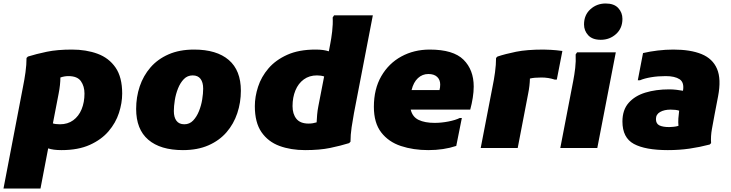

<svg xmlns="http://www.w3.org/2000/svg" viewBox="-44 -848 4186 1100"><path d="M308 12Q284 12 265 9.5Q246 7 232 2L188 232H-24L88 -352Q96 -391 102 -434Q108 -477 108 -516L116 -524Q164 -539 224 -551.5Q284 -564 368 -564Q450 -564 515 -540Q580 -516 618 -461Q656 -406 656 -312Q656 -258 637.5 -201Q619 -144 578 -96Q537 -48 470.5 -18Q404 12 308 12ZM292 -312 259 -141Q274 -136 300 -136Q344 -136 375.5 -159Q407 -182 423.5 -222Q440 -262 440 -312Q440 -354 419.5 -383Q399 -412 348 -412Q325 -412 302 -404Q302 -385 299.5 -361Q297 -337 292 -312Z M736 -224Q736 -292 756.5 -353Q777 -414 818 -461.5Q859 -509 921.5 -536.5Q984 -564 1068 -564Q1197 -564 1266.5 -504.5Q1336 -445 1336 -328Q1336 -261 1315.5 -199.5Q1295 -138 1254 -90.5Q1213 -43 1150.5 -15.5Q1088 12 1004 12Q875 12 805.5 -47.5Q736 -107 736 -224ZM952 -212Q952 -176 967 -156Q982 -136 1012 -136Q1042 -136 1062.5 -157.5Q1083 -179 1096 -211.5Q1109 -244 1114.5 -278.5Q1120 -313 1120 -340Q1120 -376 1105 -396Q1090 -416 1060 -416Q1030 -416 1009.5 -395Q989 -374 976 -341.5Q963 -309 957.5 -274Q952 -239 952 -212Z M1956 -28Q1908 -13 1848 -0.5Q1788 12 1704 12Q1622 12 1557 -12Q1492 -36 1454 -91Q1416 -146 1416 -240Q1416 -294 1434.5 -351Q1453 -408 1494 -456Q1535 -504 1601.5 -534Q1668 -564 1764 -564Q1788 -564 1806.5 -561.5Q1825 -559 1840 -554L1848 -596Q1854 -626 1859 -667.5Q1864 -709 1862 -748L1870 -760H2092L1984 -200Q1977 -163 1970.5 -119Q1964 -75 1964 -36ZM1632 -240Q1632 -195 1654 -167.5Q1676 -140 1724 -140Q1737 -140 1748.5 -142Q1760 -144 1770 -147Q1771 -168 1773 -191.5Q1775 -215 1780 -240L1813 -410Q1804 -413 1793.5 -414.5Q1783 -416 1772 -416Q1728 -416 1696.5 -393Q1665 -370 1648.5 -330Q1632 -290 1632 -240Z M2410 12Q2324 12 2253 -11.5Q2182 -35 2140 -89.5Q2098 -144 2098 -236Q2098 -338 2140.5 -411.5Q2183 -485 2255.5 -524.5Q2328 -564 2418 -564Q2553 -564 2611.5 -506Q2670 -448 2670 -352Q2670 -322 2664.5 -287.5Q2659 -253 2650 -220H2309Q2319 -178 2354.5 -161Q2390 -144 2446 -144Q2485 -144 2525.5 -152Q2566 -160 2590 -172H2602L2570 -12Q2498 12 2410 12ZM2410 -424Q2376 -424 2350.5 -400.5Q2325 -377 2314 -332H2474Q2476 -340 2477 -347.5Q2478 -355 2478 -364Q2478 -391 2460.5 -407.5Q2443 -424 2410 -424Z M2778 -352Q2786 -390 2792 -433.5Q2798 -477 2798 -516L2806 -524Q2851 -539 2912.5 -551.5Q2974 -564 3070 -564Q3082 -564 3111.5 -562.5Q3141 -561 3178 -556L3146 -392H3134Q3098 -404 3058 -404Q3016 -404 2992 -398Q2991 -356 2982 -312L2922 0H2710Z M3398 -620Q3350 -620 3326 -646Q3302 -672 3302 -708Q3302 -762 3338.5 -795Q3375 -828 3426 -828Q3474 -828 3498 -802Q3522 -776 3522 -740Q3522 -686 3485.5 -653Q3449 -620 3398 -620ZM3166 0 3240 -384Q3247 -420 3251.5 -458.5Q3256 -497 3254 -536L3262 -548H3484L3378 0Z M3782 12Q3653 12 3587.5 -23.5Q3522 -59 3522 -152Q3522 -218 3557.5 -258.5Q3593 -299 3653.5 -317.5Q3714 -336 3790 -336Q3811 -336 3832 -333.5Q3853 -331 3869 -328Q3877 -376 3849.5 -394Q3822 -412 3770 -412Q3725 -412 3686.5 -405.5Q3648 -399 3622 -388H3610L3640 -544Q3678 -553 3723.5 -558.5Q3769 -564 3814 -564Q3912 -564 3975.5 -538Q4039 -512 4064 -453.5Q4089 -395 4070 -296L4050 -192Q4043 -154 4035 -110.5Q4027 -67 4030 -28L4022 -20Q3965 -5 3906.5 3.5Q3848 12 3782 12ZM3714 -166Q3714 -139 3734 -129.5Q3754 -120 3790 -120Q3799 -120 3814.5 -121.5Q3830 -123 3843 -127Q3841 -147 3842.5 -170Q3844 -193 3847 -214Q3829 -220 3798 -220Q3762 -220 3738 -206.5Q3714 -193 3714 -166Z"/></svg>

Font: Kufam Black
Style: Italic
Weight: 900
Italic angle: -11°
Designer: Artur Schmal
Foundry: Original Type
Version: Version 1.301; ttfautohint (v1.8.3)